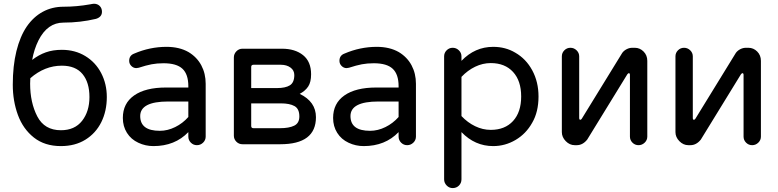

<svg xmlns="http://www.w3.org/2000/svg" viewBox="-20 -754 4074 1005"><path d="M46.9 -310.5Q46.9 -409.2 65.9 -486.3Q85 -563.5 120.1 -615.2Q155.3 -666 204.1 -692.4Q252.9 -718.8 312.5 -718.8Q381.8 -718.8 452.1 -731.4L462.9 -733.4Q465.8 -734.4 471.7 -734.4Q490.2 -734.4 502 -722.7Q513.7 -710.9 513.7 -692.4Q513.7 -665 482.4 -655.3Q399.4 -635.7 312.5 -635.7Q228.5 -635.7 181.6 -543Q158.2 -496.1 148.4 -440.4Q182.6 -466.8 219.7 -480Q256.8 -493.2 303.7 -493.2Q373 -493.2 426.8 -460.4Q480.5 -427.7 509.8 -371.1Q539.1 -314.5 539.1 -246.1Q539.1 -172.9 510.3 -114.7Q481.4 -56.6 427.2 -22.9Q373 10.7 298.8 10.7Q213.9 10.7 157.2 -34.2Q100.6 -79.1 73.7 -152.3Q46.9 -225.6 46.9 -310.5ZM298.8 -72.3Q371.1 -72.3 409.7 -121.6Q448.2 -170.9 448.2 -246.1Q448.2 -322.3 412.1 -366.2Q376 -410.2 303.7 -410.2Q213.9 -410.2 138.7 -344.7Q137.7 -335.9 137.7 -316.4Q137.7 -216.8 175.3 -144.5Q212.9 -72.3 298.8 -72.3Z M704.1 -6.8Q666 -24.4 644.5 -58.6Q623 -92.8 623 -136.7Q623 -212.9 682.1 -254.4Q741.2 -295.9 848.6 -295.9H965.8V-302.7Q965.8 -365.2 935.1 -394Q904.3 -422.9 835.9 -422.9Q801.8 -422.9 773.4 -417.5Q745.1 -412.1 706.1 -399.4L693.4 -397.5Q678.7 -397.5 667.5 -408.7Q656.2 -419.9 656.2 -435.5Q656.2 -463.9 682.6 -473.6Q764.6 -508.8 851.6 -508.8Q918.9 -508.8 966.8 -481.4Q1010.7 -455.1 1033.7 -412.1Q1056.6 -369.1 1056.6 -315.4V-39.1Q1056.6 -20.5 1043 -7.3Q1029.3 5.9 1010.7 5.9Q992.2 5.9 979 -7.3Q965.8 -20.5 965.8 -39.1V-62.5Q895.5 10.7 783.2 10.7Q741.2 10.7 704.1 -6.8ZM816.4 -69.3Q857.4 -69.3 897 -88.9Q936.5 -108.4 965.8 -141.6V-222.7H860.4Q713.9 -222.7 713.9 -146.5Q713.9 -69.3 816.4 -69.3Z M1204.1 -43.9V-453.1Q1204.1 -471.7 1217.3 -485.4Q1230.5 -499 1249 -499H1456.1Q1524.4 -499 1566.4 -465.3Q1608.4 -431.6 1608.4 -365.2Q1608.4 -324.2 1593.3 -301.3Q1578.1 -278.3 1548.8 -262.7Q1633.8 -221.7 1633.8 -140.6Q1633.8 1 1447.3 1H1249Q1230.5 1 1217.3 -12.2Q1204.1 -25.4 1204.1 -43.9ZM1306.6 -83H1445.3Q1493.2 -83 1520 -96.2Q1546.9 -109.4 1546.9 -144.5Q1546.9 -184.6 1521.5 -198.7Q1496.1 -212.9 1450.2 -212.9H1294.9V-94.7Q1294.9 -83 1306.6 -83ZM1429.7 -293Q1474.6 -293 1497.6 -307.6Q1520.5 -322.3 1520.5 -361.3Q1520.5 -385.7 1500.5 -400.4Q1480.5 -415 1450.2 -415H1306.6Q1294.9 -415 1294.9 -403.3V-293Z M1804.7 -6.8Q1766.6 -24.4 1745.1 -58.6Q1723.6 -92.8 1723.6 -136.7Q1723.6 -212.9 1782.7 -254.4Q1841.8 -295.9 1949.2 -295.9H2066.4V-302.7Q2066.4 -365.2 2035.6 -394Q2004.9 -422.9 1936.5 -422.9Q1902.3 -422.9 1874 -417.5Q1845.7 -412.1 1806.6 -399.4L1793.9 -397.5Q1779.3 -397.5 1768.1 -408.7Q1756.8 -419.9 1756.8 -435.5Q1756.8 -463.9 1783.2 -473.6Q1865.2 -508.8 1952.1 -508.8Q2019.5 -508.8 2067.4 -481.4Q2111.3 -455.1 2134.3 -412.1Q2157.2 -369.1 2157.2 -315.4V-39.1Q2157.2 -20.5 2143.6 -7.3Q2129.9 5.9 2111.3 5.9Q2092.8 5.9 2079.6 -7.3Q2066.4 -20.5 2066.4 -39.1V-62.5Q1996.1 10.7 1883.8 10.7Q1841.8 10.7 1804.7 -6.8ZM1917 -69.3Q1958 -69.3 1997.6 -88.9Q2037.1 -108.4 2066.4 -141.6V-222.7H1960.9Q1814.5 -222.7 1814.5 -146.5Q1814.5 -69.3 1917 -69.3Z M2304.7 184.6V-459Q2304.7 -477.5 2317.9 -490.7Q2331.1 -503.9 2349.6 -503.9Q2368.2 -503.9 2381.8 -490.7Q2395.5 -477.5 2395.5 -459V-435.5Q2465.8 -508.8 2561.5 -508.8Q2626 -508.8 2676.8 -478.5Q2733.4 -446.3 2766.1 -385.7Q2798.8 -325.2 2798.8 -249Q2798.8 -168 2765.6 -111.3Q2733.4 -53.7 2678.7 -21.5Q2624 10.7 2561.5 10.7Q2465.8 10.7 2395.5 -62.5V184.6Q2395.5 204.1 2382.3 217.3Q2369.1 230.5 2349.6 230.5Q2331.1 230.5 2317.9 216.8Q2304.7 203.1 2304.7 184.6ZM2548.8 -74.2Q2623 -74.2 2665.5 -120.6Q2708 -167 2708 -249Q2708 -331.1 2665.5 -377.4Q2623 -423.8 2548.8 -423.8Q2506.8 -423.8 2467.3 -404.8Q2427.7 -385.7 2395.5 -351.6V-146.5Q2427.7 -112.3 2467.3 -93.3Q2506.8 -74.2 2548.8 -74.2Z M2920.9 -62.5V-459Q2920.9 -477.5 2934.1 -490.7Q2947.3 -503.9 2965.8 -503.9Q2984.4 -503.9 2998 -490.7Q3011.7 -477.5 3011.7 -459V-136.7Q3011.7 -127 3017.6 -127Q3021.5 -127 3025.4 -132.8L3237.3 -477.5Q3246.1 -489.3 3260.3 -496.6Q3274.4 -503.9 3290 -503.9H3302.7Q3329.1 -503.9 3348.6 -484.4Q3368.2 -464.8 3368.2 -435.5V-39.1Q3368.2 -20.5 3354.5 -7.3Q3340.8 5.9 3322.3 5.9Q3303.7 5.9 3290.5 -7.3Q3277.3 -20.5 3277.3 -39.1V-361.3Q3277.3 -371.1 3271.5 -371.1Q3268.6 -371.1 3263.7 -365.2L3053.7 -23.4Q3030.3 5.9 2999 5.9H2988.3Q2961.9 5.9 2941.4 -15.1Q2920.9 -36.1 2920.9 -62.5Z M3515.6 -62.5V-459Q3515.6 -477.5 3528.8 -490.7Q3542 -503.9 3560.5 -503.9Q3579.1 -503.9 3592.8 -490.7Q3606.4 -477.5 3606.4 -459V-136.7Q3606.4 -127 3612.3 -127Q3616.2 -127 3620.1 -132.8L3832 -477.5Q3840.8 -489.3 3855 -496.6Q3869.1 -503.9 3884.8 -503.9H3897.5Q3923.8 -503.9 3943.4 -484.4Q3962.9 -464.8 3962.9 -435.5V-39.1Q3962.9 -20.5 3949.2 -7.3Q3935.5 5.9 3917 5.9Q3898.4 5.9 3885.3 -7.3Q3872.1 -20.5 3872.1 -39.1V-361.3Q3872.1 -371.1 3866.2 -371.1Q3863.3 -371.1 3858.4 -365.2L3648.4 -23.4Q3625 5.9 3593.8 5.9H3583Q3556.6 5.9 3536.1 -15.1Q3515.6 -36.1 3515.6 -62.5Z"/></svg>

Font: jf-openhuninn-2.0
Style: Regular
Weight: 400
Designer: [Kosugi Maru]
Designed by MOTOYA      

[Varela Round]
Joe Prince (Latin component); Avraham Cornfeld (Hebrew component)
Foundry: justfont CO.,LTD.
Version: 2.0